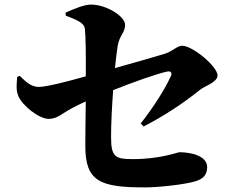

<svg xmlns="http://www.w3.org/2000/svg" viewBox="-20 -804 1040 835"><path d="M605 -254C697 -302 776 -354 852 -415C869 -429 926 -446 926 -476C926 -515 817 -605 773 -605C749 -605 732 -581 696 -570C657 -558 560 -530 480 -508C484 -551 489 -586 492 -606C500 -651 524 -662 524 -696C524 -733 443 -784 376 -784C349 -784 312 -770 265 -749L266 -736C317 -717 346 -703 349 -680C353 -647 354 -553 353 -472C282 -452 183 -426 149 -426C111 -426 88 -454 66 -474L55 -470C52 -439 49 -411 60 -386C77 -345 149 -287 192 -287C230 -287 248 -310 294 -334C312 -344 332 -353 353 -363C352 -295 351 -215 351 -169C351 -14 416 11 611 11C668 11 780 -1 828 -15C855 -23 881 -37 881 -77C881 -125 814 -142 760 -142C753 -142 677 -112 559 -112C482 -112 463 -120 463 -208C463 -267 467 -342 472 -412C552 -444 663 -484 708 -493C722 -496 729 -487 724 -475C696 -413 648 -339 592 -267Z"/></svg>

Font: Noto Serif KR Black
Style: Regular
Weight: 900
Version: Version 1.001;PS 1.001;hotconv 16.6.54;makeotf.lib2.5.65590